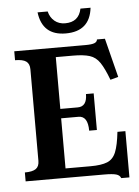

<svg xmlns="http://www.w3.org/2000/svg" viewBox="-52 -733 573 794"><g transform="rotate(-5 234.5 -335.5)"><path d="M24 -37Q56 -37 70 -47Q84 -57 84 -80V-460Q84 -483 70 -493Q56 -503 24 -503V-540H320Q346 -540 357 -544.5Q368 -549 369 -559H402L443 -397L410 -388Q392 -436 375.5 -460.5Q359 -485 333.5 -493Q308 -501 264 -501H193V-286H265Q304 -286 304 -338H336V-186H304Q304 -247 265 -247H193V-39H297Q342 -39 366.5 -49Q391 -59 402.5 -87.5Q414 -116 420 -171H453V21H419Q415 9 400 4.5Q385 0 350 0H24ZM312 -692H354Q343 -595 243 -595Q146 -595 134 -692H176Q182 -667 200 -652Q218 -637 244 -637Q301 -637 312 -692Z"/></g></svg>

Font: Girassol
Style: Regular
Weight: 400
Width: 3
Designer: Liam Spradlin
Version: Version 1.004